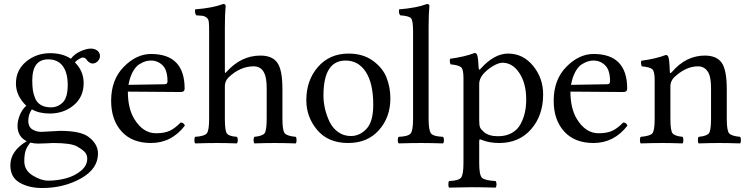

<svg xmlns="http://www.w3.org/2000/svg" viewBox="-20 -718 3769 964"><path d="M320 -291Q320 -353 295 -386.5Q270 -420 222 -420Q142 -420 142 -314Q142 -286 145 -265.5Q148 -245 157 -223.5Q166 -202 186 -190.5Q206 -179 236 -179Q270 -179 295 -203.5Q320 -228 320 -291ZM132 -2Q113 22 107.5 42Q102 62 102 92Q102 137 144 163Q186 189 222 189Q269 189 312.5 177Q356 165 387 139Q418 113 418 79Q418 60 407 47Q396 34 366 17Q336 0 246 0Q241 0 215.5 1.5Q190 3 172 3Q152 3 132 -2ZM188 -56Q200 -56 235.5 -58.5Q271 -61 282 -61Q389 -61 428 -28Q472 7 472 53Q472 130 386 178Q300 226 192 226Q125 226 78.5 199Q32 172 32 112Q32 40 114 -9Q68 -32 68 -86Q68 -113 80 -141.5Q92 -170 112 -187Q60 -237 60 -299Q60 -366 111 -408.5Q162 -451 232 -451Q294 -451 336 -423Q354 -447 384 -460.5Q414 -474 436 -474Q456 -474 469 -463.5Q482 -453 482 -437Q482 -422 470.5 -410.5Q459 -399 444 -399Q437 -399 428 -405Q419 -411 416 -417Q408 -429 396 -429Q388 -429 375.5 -421Q363 -413 356 -405Q400 -361 400 -301Q400 -231 350 -189.5Q300 -148 230 -148Q176 -148 140 -169Q122 -144 122 -111Q122 -82 141.5 -69Q161 -56 188 -56Z M625 -292 806 -295Q821 -295 821 -309Q821 -366 796.5 -390Q772 -414 738 -414Q725 -414 712 -410.5Q699 -407 680.5 -396Q662 -385 647 -358Q632 -331 625 -292ZM738 0Q643 0 590.5 -58Q538 -116 538 -212Q538 -318 601.5 -382.5Q665 -447 738 -447Q907 -447 907 -273Q907 -256 888 -256L622 -258Q622 -174 654 -121Q698 -49 763 -49Q805 -49 831.5 -61Q858 -73 887 -103Q904 -102 908 -87Q841 0 738 0Z M1109 -286V-122Q1109 -62 1119 -48Q1129 -34 1169 -31Q1174 -26 1174 -14Q1174 -3 1169 2Q1113 0 1070 0Q1026 0 960 2Q956 -2 956 -14Q956 -27 960 -31Q1006 -34 1018 -48Q1030 -62 1030 -122V-559Q1030 -591 1028.5 -607Q1027 -623 1016 -630.5Q1005 -638 999 -638.5Q993 -639 966 -641Q959 -648 959 -663Q959 -665 959.5 -667.5Q960 -670 960 -671Q1049 -678 1100 -698Q1113 -698 1113 -688Q1109 -648 1109 -583V-358Q1109 -346 1118 -358Q1191 -439 1288 -439Q1345 -439 1371 -405Q1398 -370 1398 -271V-122Q1398 -63 1409.5 -49Q1421 -35 1465 -31Q1469 -27 1469 -14Q1469 -2 1465 2Q1399 0 1359 0Q1313 0 1257 2Q1253 -4 1253 -14Q1253 -25 1257 -31Q1298 -35 1308.5 -49Q1319 -63 1319 -122V-274Q1319 -327 1307 -351Q1291 -385 1254 -385Q1185 -385 1126 -328Q1109 -309 1109 -286Z M1940 -224Q1940 -129 1882.5 -64.5Q1825 0 1728 0Q1628 0 1573 -65Q1518 -130 1518 -215Q1518 -315 1576.5 -382Q1635 -449 1730 -449Q1802 -449 1851.5 -413.5Q1901 -378 1920.5 -329Q1940 -280 1940 -224ZM1715 -414Q1604 -414 1604 -238Q1604 -206 1611.5 -173Q1619 -140 1634 -108Q1649 -76 1677 -55.5Q1705 -35 1742 -35Q1786 -35 1820 -71Q1854 -107 1854 -192Q1854 -299 1817 -356.5Q1780 -414 1715 -414Z M2054 -122V-559Q2054 -614 2044 -626Q2034 -638 1990 -641Q1983 -647 1983 -663Q1983 -669 1984 -671Q2071 -678 2124 -698Q2136 -698 2136 -688Q2132 -648 2132 -583V-122Q2132 -62 2144.5 -47.5Q2157 -33 2204 -31Q2209 -27 2209 -14Q2209 -2 2204 2Q2140 0 2094 0Q2050 0 1982 2Q1977 -2 1977 -14Q1977 -27 1982 -31Q2029 -33 2041.5 -47.5Q2054 -62 2054 -122Z M2402 -341Q2386 -319 2386 -297V-115Q2386 -89 2390 -79Q2394 -69 2410 -55Q2434 -34 2481 -34Q2521 -34 2550 -50.5Q2579 -67 2594 -95.5Q2609 -124 2615.5 -154Q2622 -184 2622 -218Q2622 -300 2587.5 -351.5Q2553 -403 2503 -403Q2482 -403 2452 -384.5Q2422 -366 2402 -341ZM2707 -244Q2707 -138 2646.5 -69Q2586 0 2487 0Q2438 0 2400 -15Q2392 -19 2389 -18Q2386 -17 2386 -8V100Q2386 160 2399.5 174Q2413 188 2468 191Q2473 196 2473 208Q2473 219 2468 224Q2402 222 2347 222Q2305 222 2235 224Q2231 220 2231 208Q2231 195 2235 191Q2282 189 2294.5 174.5Q2307 160 2307 100V-327Q2307 -369 2295.5 -380Q2284 -391 2242 -395Q2236 -412 2240 -423Q2314 -433 2363 -452Q2371 -452 2375 -444Q2381 -430 2383 -378Q2385 -361 2394 -374Q2462 -449 2531 -449Q2606 -449 2656.5 -387.5Q2707 -326 2707 -244Z M2847 -292 3028 -295Q3043 -295 3043 -309Q3043 -366 3018.5 -390Q2994 -414 2960 -414Q2947 -414 2934 -410.5Q2921 -407 2902.5 -396Q2884 -385 2869 -358Q2854 -331 2847 -292ZM2960 0Q2865 0 2812.5 -58Q2760 -116 2760 -212Q2760 -318 2823.5 -382.5Q2887 -447 2960 -447Q3129 -447 3129 -273Q3129 -256 3110 -256L2844 -258Q2844 -174 2876 -121Q2920 -49 2985 -49Q3027 -49 3053.5 -61Q3080 -73 3109 -103Q3126 -102 3130 -87Q3063 0 2960 0Z M3355 -358Q3425 -439 3519 -439Q3576 -439 3602 -405Q3629 -369 3629 -271V-122Q3629 -63 3640.5 -49Q3652 -35 3696 -31Q3700 -27 3700 -14Q3700 -2 3696 2Q3636 0 3590 0Q3548 0 3488 2Q3484 -2 3484 -14Q3484 -27 3488 -31Q3529 -35 3539.5 -49Q3550 -63 3550 -122V-274Q3550 -327 3538 -351Q3520 -385 3485 -385Q3422 -385 3363 -328Q3346 -309 3346 -286V-122Q3346 -63 3356.5 -49Q3367 -35 3407 -31Q3411 -27 3411 -14Q3411 -2 3407 2Q3347 0 3307 0Q3257 0 3197 2Q3193 -2 3193 -14Q3193 -27 3197 -31Q3244 -35 3255.5 -48.5Q3267 -62 3267 -122V-317Q3267 -359 3255.5 -370Q3244 -381 3202 -385Q3196 -402 3200 -413Q3274 -423 3323 -442Q3331 -442 3335 -434Q3341 -422 3343 -358Q3343 -344 3355 -358Z"/></svg>

Font: Triodion Unicode
Style: Normal
Weight: 400
Version: Version 1.1